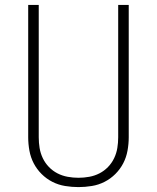

<svg xmlns="http://www.w3.org/2000/svg" viewBox="-20 -755 640 783"><path d="M300 8Q273 8 245.5 3.5Q218 -1 193.5 -13.5Q169 -26 149.5 -45.5Q130 -65 117.5 -89Q105 -113 100 -140.5Q95 -168 95 -195V-735H138V-195Q138 -173 141.5 -151.5Q145 -130 154.5 -110Q164 -90 179.5 -74Q195 -58 214.5 -48Q234 -38 256 -34Q278 -30 300 -30Q322 -30 344 -34Q366 -38 385.5 -48Q405 -58 420.5 -74Q436 -90 445.5 -110Q455 -130 458.5 -151.5Q462 -173 462 -195V-735H505V-195Q505 -168 500 -140.5Q495 -113 482.5 -89Q470 -65 450.5 -45.5Q431 -26 406.5 -13.5Q382 -1 354.5 3.5Q327 8 300 8Z"/></svg>

Font: Zed Sans Extralight Extended
Style: Regular
Weight: 200
Width: 7
Designer: Belleve Invis
Foundry: Belleve Invis
Version: Version 1.0.0; ttfautohint (v1.8.4)